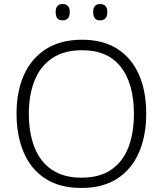

<svg xmlns="http://www.w3.org/2000/svg" viewBox="-20 -922 808 952"><path d="M705 -358Q705 -249 669 -166Q633 -83 561.5 -36.5Q490 10 384 10Q276 10 204.5 -36.5Q133 -83 97.5 -166.5Q62 -250 62 -359Q62 -468 98.5 -550Q135 -632 207.5 -678.5Q280 -725 387 -725Q490 -725 560.5 -680.5Q631 -636 668 -554Q705 -472 705 -358ZM123 -358Q123 -263 151 -191.5Q179 -120 237 -80.5Q295 -41 384 -41Q474 -41 531.5 -80.5Q589 -120 616.5 -191Q644 -262 644 -358Q644 -506 579.5 -589.5Q515 -673 387 -673Q298 -673 239 -633.5Q180 -594 151.5 -523Q123 -452 123 -358ZM256 -862Q256 -902 290 -902Q326 -902 326 -862Q326 -821 290 -821Q256 -821 256 -862ZM442 -862Q442 -902 476 -902Q512 -902 512 -862Q512 -821 476 -821Q442 -821 442 -862Z"/></svg>

Font: BC Sans Light
Style: Regular
Weight: 300
Designer: Monotype Design Team
Foundry: Monotype Imaging Inc.
Version: Version 2.000;GOOG;noto-source:20170915:90ef993387c0